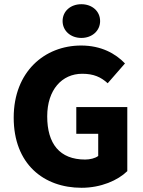

<svg xmlns="http://www.w3.org/2000/svg" viewBox="-20 -879 680 911"><path d="M367 12C459 12 539 -23 584 -67V-371H342V-244H446V-139C432 -128 407 -122 384 -122C263 -122 204 -197 204 -327C204 -453 274 -529 370 -529C425 -529 459 -513 491 -484L573 -578C528 -625 460 -663 365 -663C191 -663 45 -538 45 -321C45 -101 187 12 367 12ZM366 -699C417 -699 455 -733 455 -779C455 -826 417 -859 366 -859C315 -859 277 -826 277 -779C277 -733 315 -699 366 -699Z"/></svg>

Font: Source Sans Pro
Style: Bold
Weight: 700
Designer: Paul D. Hunt
Foundry: Adobe Systems Incorporated
Version: Version 3.006;hotconv 1.0.111;makeotfexe 2.5.65597